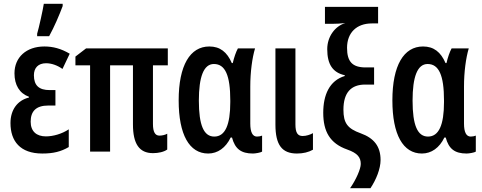

<svg xmlns="http://www.w3.org/2000/svg" viewBox="-20 -796 2530 1008"><path d="M175 -606H238C265 -655 291 -716 309 -764V-776H210C206 -748 184 -648 175 -619ZM271 -323H241C185 -323 158 -347 158 -401C158 -439 180 -464 222 -464C249 -464 280 -454 308 -434L346 -514C300 -541 258 -552 213 -552C118 -552 56 -495 56 -411C56 -350 82 -306 132 -288V-284C71 -269 35 -219 35 -150C35 -55 86 10 202 10C260 10 300 0 341 -24V-117C305 -93 259 -80 221 -80C172 -80 141 -106 141 -157C141 -211 168 -242 234 -242H271Z M817 -84C795 -84 783 -102 783 -145V-453H861V-542H432L376 -499V-453H453V0H558V-453H678V-143C678 -41 711 8 783 8C811 8 840 2 858 -11V-94C846 -87 829 -84 817 -84Z M1073 10C1123 10 1165 -20 1191 -74H1198C1214 -14 1246 10 1308 10C1321 10 1349 5 1356 0V-84C1349 -81 1339 -79 1329 -79C1306 -79 1294 -102 1294 -147V-342C1294 -418 1304 -492 1319 -542H1229C1219 -524 1209 -495 1202 -465H1197C1172 -523 1135 -552 1079 -552C978 -552 918 -453 918 -269C918 -89 974 10 1073 10ZM1105 -79C1050 -79 1024 -138 1024 -268C1024 -392 1049 -460 1103 -460C1162 -460 1189 -401 1189 -269V-260C1189 -140 1162 -79 1105 -79Z M1531 -542H1426V-142C1426 -34 1461 10 1539 10C1572 10 1600 3 1623 -10V-97C1609 -89 1588 -82 1569 -82C1542 -82 1531 -100 1531 -143Z M1677 -204C1677 -106 1712 -43 1803 -11C1857 8 1874 30 1874 65C1874 91 1849 148 1818 192H1925C1955 147 1978 90 1978 44C1978 -28 1943 -71 1874 -96C1804 -121 1783 -150 1783 -220C1783 -311 1824 -352 1897 -352H1944V-442H1900C1830 -442 1802 -472 1802 -545C1802 -624 1852 -673 1932 -673H1965V-760H1686V-671H1725C1746 -671 1767 -672 1793 -675C1739 -659 1698 -604 1698 -538C1698 -458 1727 -415 1790 -401V-397C1710 -373 1677 -298 1677 -204Z M2195 10C2245 10 2287 -20 2313 -74H2320C2336 -14 2368 10 2430 10C2443 10 2471 5 2478 0V-84C2471 -81 2461 -79 2451 -79C2428 -79 2416 -102 2416 -147V-342C2416 -418 2426 -492 2441 -542H2351C2341 -524 2331 -495 2324 -465H2319C2294 -523 2257 -552 2201 -552C2100 -552 2040 -453 2040 -269C2040 -89 2096 10 2195 10ZM2227 -79C2172 -79 2146 -138 2146 -268C2146 -392 2171 -460 2225 -460C2284 -460 2311 -401 2311 -269V-260C2311 -140 2284 -79 2227 -79Z"/></svg>

Font: Noto Sans Display Condensed Medium
Style: Regular
Weight: 500
Width: 3
Designer: Monotype Design Team
Foundry: Monotype Imaging Inc.
Version: Version 1.900